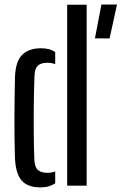

<svg xmlns="http://www.w3.org/2000/svg" viewBox="-20 -821 537 849"><path d="M46.2 -122Q44.7 -161.8 44.2 -208.4Q43.7 -254.9 43.9 -302.8Q44.1 -350.7 44.7 -395.8Q45.2 -440.9 46.2 -478Q48.4 -548.7 77.8 -578.2Q107.2 -607.6 160.4 -607.6Q181.2 -607.6 196.6 -603.5Q212 -599.3 224.1 -590.6V-537.2Q208.9 -543.5 189.6 -543.5Q159.8 -543.5 146.7 -529.9Q133.6 -516.4 132.5 -486.2Q130.3 -425 129.5 -359.1Q128.7 -293.2 129.3 -230.9Q129.9 -168.6 131.7 -118.2Q132.8 -83.8 146.7 -70.4Q160.5 -56.9 189.2 -56.9Q209.7 -56.9 224.1 -62.8V-10.4Q211.1 -1.7 195.4 3Q179.6 7.6 158.4 7.6Q102.7 7.6 75.9 -22.7Q49.2 -53 46.2 -122ZM277 0V-800H363.2V0ZM399.8 -651.3 428.5 -801H497.4L464.6 -651.3Z"/></svg>

Font: Big Shoulders Stencil Text SC Thin
Style: Regular
Weight: 100
Designer: Patric King
Foundry: XO Type Co
Version: Version 2.001